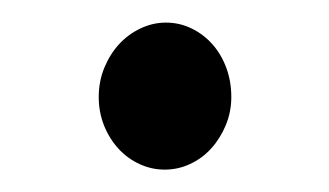

<svg xmlns="http://www.w3.org/2000/svg" viewBox="-20 -413 290 169"><path d="M183.6 -327.6Q183.6 -314.5 178.7 -302.7Q173.8 -291 165.8 -282.2Q157.7 -273.4 147.2 -268.6Q136.7 -263.7 125 -263.7Q113.3 -263.7 102.8 -268.6Q92.3 -273.4 84.2 -282.2Q76.2 -291 71.5 -302.7Q66.9 -314.5 66.9 -327.6Q66.9 -341.3 71.8 -353.3Q76.7 -365.2 84.7 -374Q92.8 -382.8 103.5 -387.9Q114.3 -393.1 126 -393.1Q138.2 -393.1 148.7 -387.9Q159.2 -382.8 167 -374Q174.8 -365.2 179.2 -353.3Q183.6 -341.3 183.6 -327.6Z"/></svg>

Font: Lora
Style: Regular
Weight: 400
Designer: Olga Karpushina, Alexei Vanyashin
Foundry: Cyreal (www.cyreal.org, a@cyreal.org)
Version: Version 1.014